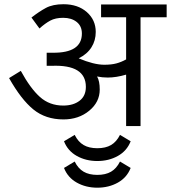

<svg xmlns="http://www.w3.org/2000/svg" viewBox="-20 -591 801 900"><path d="M638.8 -510V0H571.2V-241.2Q525 -227.5 485 -227.5Q458.8 -227.5 435 -232.5Q447.5 -211.2 447.5 -171.2Q447.5 -112.5 398.1 -71.9Q348.8 -31.2 277.5 -31.2Q193.8 -31.2 136.2 -78.1Q78.8 -125 22.5 -225L77.5 -258.8Q122.5 -176.2 167.5 -136.2Q212.5 -96.2 276.2 -96.2Q323.8 -96.2 353.1 -118.8Q382.5 -141.2 382.5 -183.8Q382.5 -288.8 222.5 -282.5H198.8V-343.8H227.5Q363.8 -342.5 363.8 -433.8Q363.8 -468.8 339.4 -488.1Q315 -507.5 276.2 -507.5Q240 -507.5 215.6 -494.4Q191.2 -481.2 165 -457.5L127.5 -508.8Q162.5 -536.2 195 -553.8Q227.5 -571.2 277.5 -571.2Q345 -571.2 386.9 -534.4Q428.8 -497.5 428.8 -441.2Q428.8 -401.2 408.8 -369.4Q388.8 -337.5 348.8 -317.5Q420 -287.5 468.8 -287.5Q502.5 -287.5 525.6 -293.8Q548.8 -300 571.2 -312.5V-510H453.8V-570H761.2V-510ZM542.5 41.2 592.5 71.2Q575 116.2 532.5 140Q490 163.8 436.2 163.8Q382.5 163.8 340 140Q297.5 116.2 280 71.2L330 41.2Q346.2 73.8 371.9 88.8Q397.5 103.8 436.2 103.8Q475 103.8 500.6 88.8Q526.2 73.8 542.5 41.2ZM542.5 166.2 592.5 196.2Q575 241.2 532.5 265Q490 288.8 436.2 288.8Q382.5 288.8 340 265Q297.5 241.2 280 196.2L330 166.2Q346.2 198.8 371.9 213.8Q397.5 228.8 436.2 228.8Q475 228.8 500.6 213.8Q526.2 198.8 542.5 166.2Z"/></svg>

Font: Cambay
Style: Regular
Weight: 400
Designer: Pooja Saxena
Foundry: Pooja Saxena
Version: Version 1.181;PS 001.181;hotconv 1.0.70;makeotf.lib2.5.58329